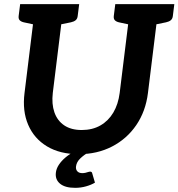

<svg xmlns="http://www.w3.org/2000/svg" viewBox="-20 -744 871 937"><path d="M364.4 8.4Q272.8 8.4 209.6 -29.6Q146.4 -67.6 117.5 -135.1Q88.6 -202.6 99.7 -290.1L153.1 -723.8H291.1L237.7 -291.1Q231.3 -236.7 245.5 -195.9Q259.7 -155.1 293.3 -132.3Q326.9 -109.5 378.9 -109.5Q431 -109.5 470 -131.8Q509 -154.1 533 -194.6Q557 -235.2 564 -290.1L617.5 -723.8H755.5L702 -290.1Q690.9 -200.6 644.9 -133.3Q598.9 -66.1 526.7 -28.9Q454.5 8.4 364.4 8.4ZM177.4 -723.8 151.9 -623.1 96 -635.1Q82.8 -638.2 76.1 -645.2Q69.4 -652.2 71 -665.7L78.3 -723.8ZM366.4 -723.8 359.1 -665.7Q357.6 -652.2 349.1 -645.2Q340.6 -638.2 325.9 -635.1L267.1 -623.1L267.3 -723.8ZM641.8 -723.8 616.2 -623.1 560.3 -635.1Q547.2 -638.2 540.5 -645.2Q533.8 -652.2 535.3 -665.7L542.6 -723.8ZM830.7 -723.8 823.5 -665.7Q821.9 -652.2 813.4 -645.2Q804.9 -638.2 790.2 -635.1L731.4 -623.1L731.6 -723.8ZM419.1 93.5Q428.4 93.5 429.9 101.2L443.4 147.3Q425.7 158.1 400 165.4Q374.4 172.7 346.5 172.7Q297.4 172.7 273 152.4Q248.6 132 252.6 99Q254.6 79.7 266.8 60.8Q279.1 41.8 299.4 24.6Q319.6 7.3 347.1 -6.4L411.5 0Q390.6 11.4 372.3 28.7Q353.9 45.9 351 67.9Q349 82.9 357.3 91.9Q365.5 100.9 381.3 100.9Q390.2 100.9 397.6 99.1Q405.1 97.2 410.6 95.3Q416.1 93.5 419.1 93.5Z"/></svg>

Font: Aleo
Style: Italic
Weight: 400
Italic angle: -7°
Designer: Alessio Laiso
Foundry: Alessio Laiso
Version: Version 2.001;gftools[0.9.29]